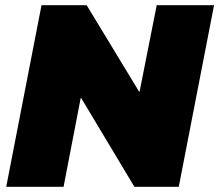

<svg xmlns="http://www.w3.org/2000/svg" viewBox="-20 -720 845 740"><path d="M4 0 140 -700H314L516 -367H518L584 -700H805L669 0H498L293 -342H291L225 0Z"/></svg>

Font: REM Black
Style: Italic
Weight: 900
Italic angle: -11°
Designer: Octavio Pardo
Foundry: Ashler Design
Version: Version 1.005;gftools[0.9.28]